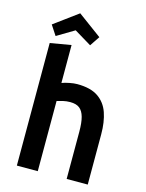

<svg xmlns="http://www.w3.org/2000/svg" viewBox="-135 -1010 830 1091"><g transform="rotate(15 280.0 -464.5)"><path d="M74 0V-721L197 -742V-519Q216 -526 241.5 -531Q267 -536 286 -536Q365 -536 409.5 -505.5Q454 -475 472.5 -421.5Q491 -368 491 -296V0H367V-277Q367 -331 358 -363.5Q349 -396 329.5 -411.5Q310 -427 274 -427Q252 -427 230.5 -422Q209 -417 197 -413V0ZM96 -768 58 -826 198 -929 338 -826 299 -768 198 -829Z"/></g></svg>

Font: Ubuntu Sans Mono SemiBold
Style: Regular
Weight: 600
Monospace: yes
Designer: Dalton Maag Ltd
Foundry: Dalton Maag Ltd
Version: Version 1.006